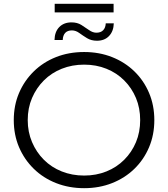

<svg xmlns="http://www.w3.org/2000/svg" viewBox="-20 -978 879 1004"><path d="M125 -350Q125 -288 147.5 -235Q170 -182 209.5 -142.5Q249 -103 303 -81.5Q357 -60 420 -60Q483 -60 536.5 -81.5Q590 -103 629.5 -142.5Q669 -182 691 -234.5Q713 -287 713 -350Q713 -413 691 -465.5Q669 -518 629.5 -557.5Q590 -597 536.5 -618.5Q483 -640 420 -640Q357 -640 303 -618.5Q249 -597 209.5 -557.5Q170 -518 147.5 -465.5Q125 -413 125 -350ZM420 -706Q499 -706 566 -679.5Q633 -653 682.5 -605Q732 -557 759.5 -492Q787 -427 787 -350Q787 -273 759.5 -208Q732 -143 682.5 -95Q633 -47 566 -20.5Q499 6 420 6Q341 6 273.5 -20.5Q206 -47 156.5 -95.5Q107 -144 79.5 -208.5Q52 -273 52 -350Q52 -427 79.5 -491.5Q107 -556 156.5 -604.5Q206 -653 273 -679.5Q340 -706 420 -706ZM487 -765Q457 -765 435 -778.5Q413 -792 394.5 -805.5Q376 -819 356 -819Q333 -819 321 -806Q309 -793 308 -769H265Q266 -812 290 -836.5Q314 -861 354 -861Q384 -861 405.5 -847.5Q427 -834 446 -820.5Q465 -807 484 -807Q507 -807 519.5 -820Q532 -833 533 -856H575Q574 -815 550.5 -790Q527 -765 487 -765ZM266 -913V-958H574V-913Z"/></svg>

Font: Modern
Style: Small
Weight: 400
Designer: Julieta Ulanovsky
Foundry: Julieta Ulanovsky
Version: Version 8.000